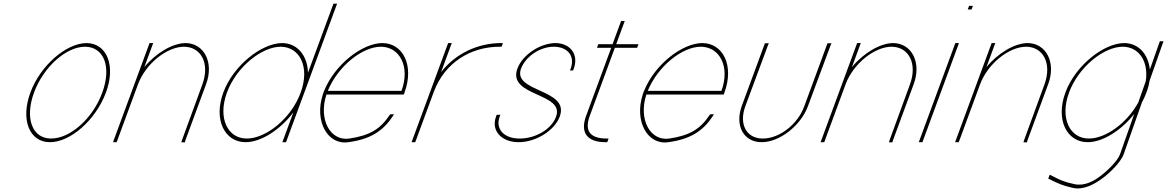

<svg xmlns="http://www.w3.org/2000/svg" viewBox="-20 -789 6395 1052"><path d="M146.5 -282C201.1 -430 342.6 -552 453.4 -553C565.6 -553 615.7 -429 560.5 -282C505.5 -133 365.9 -9 253.2 -10C141 -10 91.5 -133 146.5 -282ZM166.5 -282C114.5 -141 156.5 -29 260.6 -30C365.1 -30 489.1 -140 540.5 -282C592.1 -422 550.2 -532 446.1 -533C342.4 -533 218.1 -422 166.5 -282Z M770.7 -420.9C833.3 -498.1 925.8 -552.3 995.9 -553C1096.3 -553 1154.9 -449 1108.6 -326L995.7 -20L992.7 -9H973.7L976.4 -19L1088.6 -326C1131.3 -442 1081.5 -532 988.6 -533C896.1 -533 778.5 -442 735.7 -326L732 -316L622.9 -20L619.2 -10H599.2L602.9 -20L712 -316L715.7 -326L795.7 -543L799.4 -553H819.4L815.7 -543Z M1203.5 -282C1258.1 -430 1413.1 -552 1525.4 -553C1608.5 -553 1665.2 -485.1 1667.4 -390.2L1803.4 -759L1807.1 -769H1827.1L1823.4 -759L1649 -286C1648.5 -284.7 1648 -283.3 1647.5 -282L1550.9 -20L1547.2 -10H1527.2L1530.9 -20L1587.4 -173.3C1515 -77.3 1408.8 -9.3 1325.2 -10C1211.2 -10 1148.5 -133 1203.5 -282ZM1223.5 -282C1171.5 -141 1228.2 -29 1332.6 -30C1436.3 -30 1573.3 -137.8 1625.9 -277.7L1627.5 -282C1679.1 -422 1622.7 -532 1518.1 -533C1414.1 -533 1275.1 -422 1223.5 -282Z M1776 -291H2179.8C2228.1 -422 2171.7 -532 2067.1 -533C1965.8 -533 1831.7 -427.2 1776 -291ZM1748.7 -271H1748.4L1752.1 -281L1755.8 -291H1756C1814.3 -436.3 1965 -552 2074.4 -553C2188.4 -553 2251.1 -430 2196.1 -281L2192.4 -271H2182.4H1768.6C1723.5 -134.1 1790.3 -13.4 1895.2 -30C2007.8 -47 2064.1 -83 2113 -156L2118.6 -163H2138.6L2130.8 -150C2077.7 -71 2009.1 -26 1889.5 -10C1775 7.6 1701.2 -124.9 1748.7 -271Z M2396.6 -393.6C2476.2 -496.5 2599.4 -553 2725.4 -553H2735.4L2728.1 -533H2718.1C2559.5 -533 2417.2 -446.6 2357.1 -286.4L2355.5 -282L2351.8 -272L2258.9 -20L2255.2 -10H2235.2L2238.9 -20L2331.8 -272L2335.5 -282C2336 -283.4 2336.5 -284.7 2337 -286.1L2431.7 -543L2435.4 -553H2455.4L2451.7 -543Z M3123.8 -413 3120.1 -403H3103.1L3106.8 -413C3131.5 -480 3092.9 -532 3015.1 -533C2937.7 -533 2860 -479 2834.8 -413C2786.5 -282 3104.2 -303 3046.8 -150C3018.4 -73 2913.9 -9 2820.7 -10C2728 -10 2669.4 -73 2697.8 -150L2701.5 -160H2721.5L2717.8 -150C2693.1 -83 2741 -29 2828.1 -30C2915.6 -30 3002.7 -82 3026.8 -150C3075.5 -282 2759 -259 2814.8 -413C2843.2 -490 2940.5 -552 3022.4 -553C3104.9 -553 3152.2 -490 3123.8 -413Z M3348.9 -527 3210.6 -152C3181.7 -71 3213.6 -30 3304.6 -30H3314.6L3307.2 -10H3297.2C3198.2 -10 3158 -61 3190.6 -152L3328.9 -527H3260.9H3250.9L3258.3 -547H3268.3H3336.3L3379.4 -664L3383.1 -674H3403.1L3399.4 -664L3356.3 -547H3468.3H3478.3L3470.9 -527H3460.9Z M3529 -291H3932.8C3981.1 -422 3924.7 -532 3820.1 -533C3718.8 -533 3584.7 -427.2 3529 -291ZM3501.7 -271H3501.4L3505.1 -281L3508.8 -291H3509C3567.3 -436.3 3718 -552 3827.4 -553C3941.4 -553 4004.1 -430 3949.1 -281L3945.4 -271H3935.4H3521.6C3476.5 -134.1 3543.3 -13.4 3648.2 -30C3760.8 -47 3817.1 -83 3866 -156L3871.6 -163H3891.6L3883.8 -150C3830.7 -71 3762.1 -26 3642.5 -10C3528 7.6 3454.2 -124.9 3501.7 -271Z M4167.7 -543 4171.1 -552H4192.8L4188.2 -542L4063.8 -207C4027.3 -108 4070.4 -29 4160.1 -30C4250.2 -30 4351 -107 4386.8 -207L4510.7 -543L4514.1 -552H4536.1L4531.4 -542L4406.8 -207C4367.4 -100 4250.1 -9 4152.7 -10C4055.8 -10 4005 -99 4043.8 -207Z M4647.7 -420.9C4710.3 -498.1 4802.8 -552.3 4872.9 -553C4973.3 -553 5031.9 -449 4985.6 -326L4872.7 -20L4869.7 -9H4850.7L4853.4 -19L4965.6 -326C5008.3 -442 4958.5 -532 4865.6 -533C4773.1 -533 4655.5 -442 4612.7 -326L4609 -316L4499.9 -20L4496.2 -10H4476.2L4479.9 -20L4589 -316L4592.7 -326L4672.7 -543L4676.4 -553H4696.4L4692.7 -543Z M5292.3 -737H5282.3L5289.7 -757H5299.7H5300.7H5310.7L5303.3 -737H5293.3ZM5210.7 -543 5214.4 -553H5234.4L5230.7 -543L5037.9 -20L5034.2 -10H5014.2L5017.9 -20Z M5384.7 -420.9C5447.3 -498.1 5539.8 -552.3 5609.9 -553C5710.3 -553 5768.9 -449 5722.6 -326L5609.7 -20L5606.7 -9H5587.7L5590.4 -19L5702.6 -326C5745.3 -442 5695.5 -532 5602.6 -533C5510.1 -533 5392.5 -442 5349.7 -326L5346 -316L5236.9 -20L5233.2 -10H5213.2L5216.9 -20L5326 -316L5329.7 -326L5409.7 -543L5413.4 -553H5433.4L5429.7 -543Z M5817.5 -282C5872.1 -430 6027.1 -552 6139.4 -553C6217.2 -553 6271.4 -493.4 6280.3 -407.9L6331.4 -553L6335.1 -563H6355.1L6351.4 -553L6278.5 -345.9C6275.3 -325.3 6269.7 -303.9 6261.5 -282C6254.8 -263.7 6246.5 -245.8 6237.1 -228.5C6203.5 -133.3 6170 -38.2 6136.5 57C6121 99 6060.9 159 6020.2 188C5980.1 218 5917.1 255 5856.3 240C5799.1 227 5776.8 216 5728.7 192L5723.4 190L5731.5 168L5743.3 174C5789.4 198 5811.2 208 5867.1 220C5921.3 232 5974.6 203 6011.3 174C6048.7 146 6103.2 93 6116.5 57L6194.5 -164.3C6122.2 -73.1 6020.2 -9.3 5939.2 -10C5825.2 -10 5762.5 -133 5817.5 -282ZM5837.5 -282C5785.5 -141 5842.2 -29 5946.6 -30C6037.2 -30 6153.6 -112.7 6216.7 -227.3L6257.8 -343.9C6274.3 -453.1 6220.3 -532.2 6132.1 -533C6028.1 -533 5889.1 -422 5837.5 -282Z"/></svg>

Font: Nordica Plus
Style: NordicaClassicUltLtCondObl
Weight: 300
Version: Version 1.01